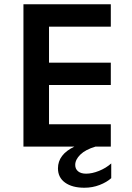

<svg xmlns="http://www.w3.org/2000/svg" viewBox="-20 -688 621 901"><path d="M376 193Q319 193 285.5 169Q252 145 252 102Q252 37 329 0H90V-668H500V-563H210V-394H500V-289H210V-105H500V0H428Q381 14 357 37.5Q333 61 333 86Q333 105 346.5 116Q360 127 384 127Q412 127 444.5 114Q477 101 502 79V148Q481 167 447.5 180Q414 193 376 193Z"/></svg>

Font: Madhuban Medium
Style: Regular
Weight: 500
Designer: jaikishan Patel
Foundry: MagicType
Version: Version 1.000